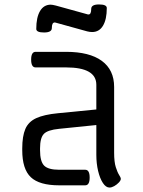

<svg xmlns="http://www.w3.org/2000/svg" viewBox="-20 -833 643 863"><path d="M363 0H246Q157 0 118.5 -36.5Q80 -73 80 -158V-166Q80 -221 94 -253.5Q108 -286 143 -302Q178 -318 240 -324L413 -341V-452Q413 -530 277 -530H140Q120 -530 120 -565Q120 -600 140 -600H277Q382 -600 437.5 -559.5Q493 -519 493 -442V-147Q493 -105 500.5 -81.5Q508 -58 515.5 -46.5Q523 -35 523 -29Q523 -22 514 -12.5Q505 -3 493.5 3.5Q482 10 472 10Q456 10 442.5 -10.5Q429 -31 421 -64.5Q413 -98 413 -137V-271L246 -254Q194 -249 177 -231Q160 -213 160 -166V-158Q160 -107 178.5 -88.5Q197 -70 246 -70H363Q383 -70 383 -35Q383 0 363 0ZM231 -808 372 -769Q373 -768 378 -768Q390 -768 390 -793Q390 -813 425 -813Q460 -813 460 -797Q460 -746 443 -717.5Q426 -689 394 -689Q384 -689 372 -692L231 -731Q230 -731 229 -731.5Q228 -732 226 -732Q213 -732 213 -707Q213 -687 178 -687Q143 -687 143 -703Q143 -755 160 -783.5Q177 -812 208 -812Q215 -812 231 -808Z"/></svg>

Font: Offside
Style: Regular
Weight: 400
Designer: Eduardo Rodriguez Tunni
Foundry: Eduardo Rodriguez Tunni
Version: Version 1.002; ttfautohint (v1.8.4.7-5d5b);gftools[0.9.23]